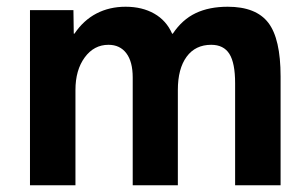

<svg xmlns="http://www.w3.org/2000/svg" viewBox="-20 -550 908 570"><path d="M69 0V-520H198L199 -450H201Q228 -490 266.5 -510Q305 -530 353 -530Q402 -530 438 -509.5Q474 -489 491 -450H493Q521 -492 561 -511Q601 -530 656 -530Q740 -530 776.5 -482.5Q813 -435 813 -323V0H678V-303Q678 -363 661 -390Q644 -417 607 -417Q560 -417 534 -381.5Q508 -346 508 -283V0H374V-320Q374 -367 355 -392Q336 -417 302 -417Q259 -417 231.5 -379.5Q204 -342 204 -283V0Z"/></svg>

Font: M PLUS 2 Thin
Style: Bold
Weight: 700
Version: Version 1.001